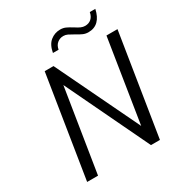

<svg xmlns="http://www.w3.org/2000/svg" viewBox="-208 -1061 1134 1206"><g transform="rotate(-30 358.5 -458.0)"><path d="M189 -736H253L542 -135L637 -736H717L600 0H535L247 -602L151 0H72ZM403 -914Q425 -914 442.5 -906Q460 -898 486 -882Q507 -868 522 -861.5Q537 -855 552 -855Q579 -855 597 -871Q615 -887 620 -916H660Q649 -864 621.5 -837Q594 -810 550 -810Q530 -810 512.5 -817.5Q495 -825 469 -841Q445 -855 430.5 -862Q416 -869 400 -869Q375 -869 356 -853.5Q337 -838 332 -809H291Q301 -864 332 -889Q363 -914 403 -914Z"/></g></svg>

Font: Exo
Style: Italic
Weight: 400
Italic angle: -9°
Designer: Natanael Gama
Foundry: Natanael Gama
Version: Version 1.500; ttfautohint (v1.6)